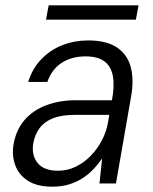

<svg xmlns="http://www.w3.org/2000/svg" viewBox="-20 -690 576 722"><path d="M177 12Q119 12 84.5 -10.5Q50 -33 37 -69.5Q24 -106 31 -148Q41 -203 73 -239.5Q105 -276 154.5 -294.5Q204 -313 265 -313H401Q411 -367 404.5 -403.5Q398 -440 373 -459Q348 -478 301 -478Q250 -478 212.5 -454Q175 -430 158 -382H86Q102 -433 136 -468Q170 -503 215.5 -520.5Q261 -538 311 -538Q381 -538 420.5 -511Q460 -484 472 -436.5Q484 -389 473 -327L416 0H354L364 -94Q351 -75 333.5 -56Q316 -37 293 -21.5Q270 -6 241 3Q212 12 177 12ZM198 -48Q234 -48 265.5 -63.5Q297 -79 322 -105Q347 -131 363.5 -163Q380 -195 386 -229L391 -258H261Q210 -258 177.5 -244.5Q145 -231 128 -207Q111 -183 105 -151Q98 -106 121.5 -77Q145 -48 198 -48ZM153 -616 163 -670H501L491 -616Z"/></svg>

Font: DM Sans 9pt Light
Style: Italic
Weight: 300
Italic angle: -10°
Version: Version 4.004;gftools[0.9.30]